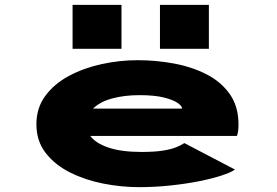

<svg xmlns="http://www.w3.org/2000/svg" viewBox="-20 -760 1140 791"><path d="M552 11Q480 11 406 -3.5Q332 -18 269.2 -49.2Q206.5 -80.5 168.2 -129.8Q130 -179 130 -248Q130 -315.5 166.8 -365.2Q203.5 -415 264.5 -447.5Q325.5 -480 399.2 -496Q473 -512 547 -512Q623.5 -512 697.2 -498.2Q771 -484.5 831 -453.8Q891 -423 926.8 -372.2Q962.5 -321.5 962.5 -247.5Q962.5 -228.5 960.5 -217.2Q958.5 -206 956 -200H352Q374.5 -169.5 427.5 -151.8Q480.5 -134 562.5 -134Q618 -134 652.8 -139.8Q687.5 -145.5 707.5 -154Q727.5 -162.5 739.5 -170.5L948 -61.5Q931.5 -49.5 892.5 -36.8Q853.5 -24 799.2 -13.2Q745 -2.5 681.5 4.2Q618 11 552 11ZM554.5 -368Q492 -368 441.5 -354.2Q391 -340.5 363.5 -312.5H730V-313.5Q730 -323 712 -335.8Q694 -348.5 655.5 -358.2Q617 -368 554.5 -368ZM279 -740H480.5V-559H279ZM639 -740H840.5V-559H639Z"/></svg>

Font: Trispace Expanded ExtraBold
Style: Regular
Weight: 800
Width: 7
Designer: Tyler Finck
Foundry: Etcetera Type Company
Version: Version 1.210; ttfautohint (v1.8.3)